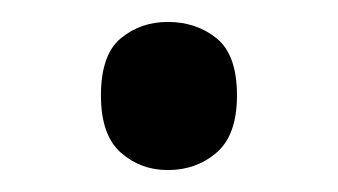

<svg xmlns="http://www.w3.org/2000/svg" viewBox="-20 -141 308 175"><path d="M72 -54Q72 -91 90 -106Q108 -121 133 -121Q159 -121 177.5 -106Q196 -91 196 -54Q196 -18 177.5 -2Q159 14 133 14Q108 14 90 -2Q72 -18 72 -54Z"/></svg>

Font: hingu115
Style: Book
Weight: 400
Designer: Jelle Bosma - Monotype Design Team
Foundry: Monotype Imaging Inc.
Version: Version 2.003